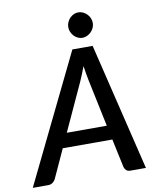

<svg xmlns="http://www.w3.org/2000/svg" viewBox="-134 -993 873 1068"><g transform="rotate(-10 303.0 -459.0)"><path d="M0 0ZM602.5 0H515.5Q500.5 0 492.2 -7.2Q484 -14.5 480.5 -26.5L446 -188H166L92 -26.5Q87 -16 76.2 -8Q65.5 0 51.5 0H-36.5L314 -720H428.5ZM203 -269H429L372.5 -538.5Q369.5 -554 366 -574Q362.5 -594 359 -617.5Q350.5 -594 341.8 -573.8Q333 -553.5 326.5 -537.5ZM451.5 -845.5Q451.5 -831 445.5 -818Q439.5 -805 429.5 -795.2Q419.5 -785.5 407 -779.8Q394.5 -774 381 -774Q367.5 -774 355.2 -779.8Q343 -785.5 333.8 -795.2Q324.5 -805 318.8 -818Q313 -831 313 -845.5Q313 -860 318.8 -873.2Q324.5 -886.5 334 -896.2Q343.5 -906 355.8 -911.8Q368 -917.5 381.5 -917.5Q395 -917.5 407.8 -911.8Q420.5 -906 430.2 -896.2Q440 -886.5 445.8 -873.5Q451.5 -860.5 451.5 -845.5Z"/></g></svg>

Font: Lato Semibold
Style: Italic
Weight: 600
Italic angle: -7°
Designer: Lukasz Dziedzic
Foundry: tyPoland Lukasz Dziedzic
Version: Version 2.006; 2014-01-15